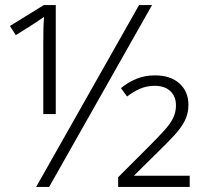

<svg xmlns="http://www.w3.org/2000/svg" viewBox="-20 -734 798 754"><path d="M122 0 526 -714H577L173 0ZM150 -564Q150 -591 150.5 -617.5Q151 -644 153 -668Q139 -658 125 -648.5Q111 -639 93 -628L42 -596L19 -632L152 -714H199V-286H150ZM444 0V-38L563 -157Q601 -195 625 -221.5Q649 -248 660 -271Q671 -294 671 -320Q671 -355 649 -376Q627 -397 588 -397Q557 -397 531 -386Q505 -375 479 -355L455 -388Q483 -411 516 -424.5Q549 -438 588 -438Q650 -438 685 -406Q720 -374 720 -322Q720 -288 705.5 -259.5Q691 -231 663.5 -201.5Q636 -172 598 -135L506 -44H725V0Z"/></svg>

Font: Noto Sans Light
Style: Regular
Weight: 300
Designer: Monotype Design Team
Foundry: Monotype Imaging Inc.
Version: Version 2.007